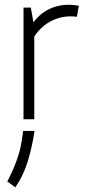

<svg xmlns="http://www.w3.org/2000/svg" viewBox="-20 -508 370 818"><path d="M80.1 -475.6H111.3L126 -392.6V0H80.1ZM110.8 -395.5Q143.6 -449.7 197 -472.7Q250.5 -495.6 315.9 -483.4L307.6 -436.5Q247.6 -444.3 197.3 -418Q147 -391.6 115.7 -335.4ZM11.2 265.6Q36.1 216.3 49.3 180.2Q62.5 144 68.1 116.5Q73.7 88.9 78.6 49.8H127Q117.7 115.2 98.9 177.5Q80.1 239.7 45.4 290Z"/></svg>

Font: DavidDev Light
Style: Regular
Weight: 300
Designer: David.dev
Foundry: David.dev
Version: Version 1.001;FEAKit 1.0